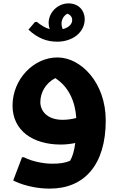

<svg xmlns="http://www.w3.org/2000/svg" viewBox="-20 -852 698 1133"><path d="M480 -739C480 -788 446 -832 384 -832C323 -832 267 -781 267 -716C267 -704 269 -692 274 -680C247 -687 224 -702 197 -723L186 -722L148 -677C204 -625 258 -606 318 -606C408 -606 480 -661 480 -739ZM377 -771C394 -766 406 -752 406 -734C406 -707 382 -688 350 -680C346 -690 343 -701 343 -714C344 -736 354 -758 377 -771ZM319 -513C177 -513 54 -383 54 -229C54 -81 174 1 339 1C365 1 395 -2 424 -8C418 39 408 72 394 96C364 110 331 114 288 114C245 114 176 104 121 76H110L58 213C58 213 144 261 274 261C478 261 604 120 604 -141C604 -365 457 -513 319 -513ZM218 -249C218 -305 248 -360 306 -391C386 -340 424 -252 430 -156C403 -148 373 -145 349 -145C258 -145 218 -198 218 -249Z"/></svg>

Font: Kufam Arabic Latin Roman Bold
Style: Regular
Weight: 700
Designer: Wael Morcos & Artur Schmal
Version: Version 1.200;PS 001.200;hotconv 1.0.88;makeotf.lib2.5.64775